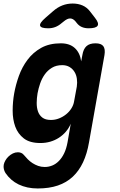

<svg xmlns="http://www.w3.org/2000/svg" viewBox="-56 -805 676 1086"><path d="M344.2 -105.3Q333.7 -80.2 316.4 -60Q299.1 -39.9 277 -25.7Q255 -11.5 228.5 -3.7Q202.1 4 172.6 4Q112.6 4 78.9 -22Q45.2 -48.1 30.3 -88.8Q15.5 -129.6 15.6 -179.5Q15.8 -229.4 24.1 -276.1Q32.8 -325.2 50.7 -375.2Q68.6 -425.3 99.5 -466.6Q130.4 -508 176.5 -534Q222.6 -560 288 -560Q338.1 -560 367.3 -533.1Q396.5 -506.1 403.2 -458.1L410 -494Q415.4 -527.5 432.9 -543.7Q450.5 -560 484 -560Q516.5 -560 528.5 -543.7Q540.4 -527.5 535 -494L447.5 0Q436.5 64.4 413.6 113.1Q390.7 161.7 355.4 194.7Q320 227.7 271 244.4Q222 261 157.4 261Q126.6 261 99.6 255.2Q72.6 249.4 49.5 238.3Q26.4 227.1 7.9 210.9Q-10.6 194.7 -25.1 173.5Q-31.5 163.1 -34.2 151.3Q-36.9 139.5 -34.9 127Q-32.5 114.8 -25.4 102.4Q-18.3 89.9 -7.3 79.6Q3.7 69.4 17 62.8Q30.4 56.3 45.2 56.3Q54.8 56.3 63.5 59.7Q72.3 63.2 79 71.5Q89.1 83.8 101.1 95.9Q113.1 108.1 127.8 117.6Q142.4 127.1 159.7 133.3Q177 139.5 197.3 139.5Q218.8 139.5 239.3 131.3Q259.7 123.1 277 105.6Q294.4 88.1 306.9 62Q319.4 36 326 0ZM232.3 -126.5Q255.8 -126.5 277.9 -135.2Q300 -143.9 317.9 -158.4Q335.9 -172.8 347.9 -192Q359.9 -211.1 363.2 -232.3L378.5 -315.3Q381.8 -337.9 378.8 -359.6Q375.9 -381.3 365.3 -398.5Q354.7 -415.7 337.3 -426.1Q319.9 -436.5 295.7 -436.5Q261.8 -436.5 237.5 -421.6Q213.2 -406.8 197 -383.8Q180.7 -360.9 171.1 -332.8Q161.4 -304.7 156.4 -277.2Q151.8 -250.1 151.6 -223.5Q151.3 -196.8 158.7 -175.1Q166 -153.4 183.5 -140Q200.9 -126.5 232.3 -126.5ZM217 -645Q174.9 -645 170.8 -659.8Q166.8 -674.6 201.5 -704.6L243.3 -741Q269 -763.7 296.6 -774.3Q324.2 -785 355 -785Q385.8 -785 410.5 -774.3Q435.2 -763.7 452.8 -741L480.7 -704.9Q504.9 -674.6 496.2 -659.8Q487.4 -645 445 -645Q423.8 -645 407.1 -652.1Q390.5 -659.1 378.4 -674.6L371.1 -683.8Q357 -700.6 340.7 -700.6Q324.5 -700.6 304.7 -683.8L292.7 -674.3Q275.2 -659.1 256.7 -652.1Q238.2 -645 217 -645Z"/></svg>

Font: Maple Mono
Style: Italic
Weight: 400
Italic angle: -10°
Monospace: yes
Designer: subframe7536
Version: Version 7.300